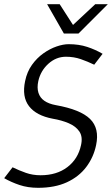

<svg xmlns="http://www.w3.org/2000/svg" viewBox="-24 -887 535 917"><path d="M435 -194Q423 -136 388 -89.5Q353 -43 295.5 -16.5Q238 10 158 10L170 -50Q247 -50 298 -89Q349 -128 363 -194Q372 -234 355 -259Q338 -284 304 -298.5Q270 -313 228 -320Q149 -335 114.5 -380Q80 -425 96 -500Q105 -544 128.5 -577Q152 -610 183 -632Q214 -654 246 -665Q278 -676 304 -676L291 -616Q244 -616 207 -582.5Q170 -549 159 -500Q152 -468 159.5 -444Q167 -420 188 -405.5Q209 -391 242 -385Q360 -364 406 -319Q452 -274 435 -194ZM291 -616 304 -676Q353 -676 392.5 -663Q432 -650 466 -630L426 -578Q395 -593 362 -604.5Q329 -616 291 -616ZM170 -50 158 10Q109 10 69 -3.5Q29 -17 -4 -36L36 -88Q67 -73 99.5 -61.5Q132 -50 170 -50ZM281 -727 431 -867H491L351 -727ZM351 -727H281L201 -867H261Z"/></svg>

Font: Epunda Sans Light
Style: Italic
Weight: 300
Italic angle: -12.0243°
Designer: Simon Atzbach
Foundry: typofactur
Version: Version 2.204